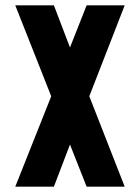

<svg xmlns="http://www.w3.org/2000/svg" viewBox="-20 -696 514 716"><path d="M181 -676 241 -519 303 -676H445L313 -337L445 0H303L241 -157L181 0H37L171 -337L37 -676Z"/></svg>

Font: Transit CAT
Style: Regular
Weight: 400
Designer: Peter Wiegel
Foundry: Peter Wiegel
Version: 1.000